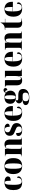

<svg xmlns="http://www.w3.org/2000/svg" viewBox="2547 -3259 948 6082"><g transform="rotate(-90 3021.0 -218.0)"><path d="M281 10Q209 10 155 -15.5Q101 -41 71 -101.5Q41 -162 41 -267Q41 -375 72 -436.5Q103 -498 157.5 -524Q212 -550 282 -550Q383 -550 428.5 -518Q474 -486 474 -440Q474 -422 464 -402Q454 -382 424.5 -367.5Q395 -353 337 -353Q337 -426 331.5 -466.5Q326 -507 313.5 -523.5Q301 -540 279 -540Q252 -540 236.5 -515.5Q221 -491 214 -432Q207 -373 207 -268Q207 -168 217.5 -110Q228 -52 251.5 -27Q275 -2 315 -2Q361 -2 394.5 -36Q428 -70 437 -155Q454 -150 464 -135.5Q474 -121 474 -103Q474 -78 455 -52Q436 -26 394 -8Q352 10 281 10Z M799 10Q682 10 615 -59.5Q548 -129 548 -270Q548 -550 802 -550Q920 -550 987 -480.5Q1054 -411 1054 -270Q1054 -129 989.5 -59.5Q925 10 799 10ZM801 0Q833 0 852 -24.5Q871 -49 878.5 -108Q886 -167 886 -270Q886 -373 878 -432Q870 -491 851.5 -515.5Q833 -540 800 -540Q769 -540 750.5 -515.5Q732 -491 724 -432Q716 -373 716 -270Q716 -167 724 -108Q732 -49 750.5 -24.5Q769 0 801 0Z M1109 0V-10H1116Q1146 -10 1164 -22.5Q1182 -35 1182 -77V-463Q1182 -502 1165 -514Q1148 -526 1119 -526H1113V-536H1346V-446H1348Q1361 -501 1396.5 -525.5Q1432 -550 1488 -550Q1565 -550 1604 -504.5Q1643 -459 1643 -358V-80Q1643 -36 1656 -23Q1669 -10 1701 -10H1705V0H1478V-380Q1478 -449 1465.5 -480Q1453 -511 1421 -511Q1381 -511 1364 -463.5Q1347 -416 1347 -341V-75Q1347 -35 1363.5 -22.5Q1380 -10 1409 -10H1415V0Z M1944 10Q1841 10 1797.5 -24Q1754 -58 1754 -106Q1754 -150 1782.5 -166Q1811 -182 1846 -182Q1846 -83 1870.5 -41.5Q1895 0 1953 0Q1999 0 2027 -23.5Q2055 -47 2055 -93Q2055 -127 2039.5 -147Q2024 -167 1995 -180.5Q1966 -194 1926 -209Q1874 -227 1837 -248.5Q1800 -270 1780.5 -302Q1761 -334 1761 -383Q1761 -468 1819 -508.5Q1877 -549 1973 -549Q2065 -549 2104.5 -519Q2144 -489 2144 -450Q2144 -419 2120.5 -402Q2097 -385 2046 -385Q2046 -469 2025.5 -504Q2005 -539 1959 -539Q1924 -539 1897.5 -518.5Q1871 -498 1871 -451Q1871 -420 1885 -400.5Q1899 -381 1928.5 -367.5Q1958 -354 2004 -337Q2051 -321 2087 -300Q2123 -279 2143 -247Q2163 -215 2163 -165Q2163 -86 2109.5 -38Q2056 10 1944 10Z M2488 10Q2360 10 2296 -62.5Q2232 -135 2232 -265Q2232 -406 2295 -478Q2358 -550 2474 -550Q2581 -550 2642 -488.5Q2703 -427 2703 -308V-284H2397Q2398 -131 2428 -67Q2458 -3 2526 -3Q2576 -3 2606.5 -37.5Q2637 -72 2643 -157Q2685 -148 2685 -108Q2685 -62 2635.5 -26Q2586 10 2488 10ZM2540 -294Q2540 -388 2534.5 -441.5Q2529 -495 2514.5 -517.5Q2500 -540 2473 -540Q2447 -540 2430.5 -517.5Q2414 -495 2406 -441.5Q2398 -388 2397 -294Z M2962 236Q2850 236 2791.5 206Q2733 176 2733 121Q2733 76 2775.5 50.5Q2818 25 2907 20Q2848 14 2817.5 -17.5Q2787 -49 2787 -88Q2787 -126 2814.5 -156Q2842 -186 2895 -201Q2839 -219 2806.5 -261Q2774 -303 2774 -367Q2774 -454 2825 -502Q2876 -550 2984 -550Q3062 -550 3115 -512Q3132 -543 3153.5 -561.5Q3175 -580 3208 -580Q3239 -580 3255.5 -563Q3272 -546 3272 -520Q3272 -495 3256 -477.5Q3240 -460 3203 -460Q3203 -525 3161 -525Q3141 -525 3124 -506Q3155 -481 3172.5 -445Q3190 -409 3190 -365Q3190 -288 3140.5 -238Q3091 -188 2984 -188Q2941 -188 2906 -198Q2881 -181 2881 -155Q2881 -135 2896 -123.5Q2911 -112 2947 -112H3053Q3151 -112 3197.5 -72Q3244 -32 3244 41Q3244 132 3175 184Q3106 236 2962 236ZM2982 -198Q3017 -198 3031 -233.5Q3045 -269 3045 -364Q3045 -431 3039 -469.5Q3033 -508 3019 -524Q3005 -540 2982 -540Q2947 -540 2932.5 -502Q2918 -464 2918 -362Q2918 -268 2932 -233Q2946 -198 2982 -198ZM2980 226Q3051 226 3089.5 197Q3128 168 3128 110Q3128 68 3106 46.5Q3084 25 3035 25H2945Q2905 25 2880 48.5Q2855 72 2855 120Q2855 176 2888.5 201Q2922 226 2980 226Z M3513 10Q3436 10 3397 -35.5Q3358 -81 3358 -182V-456Q3358 -500 3345 -513Q3332 -526 3301 -526H3298V-536H3523V-147Q3523 -85 3535.5 -57Q3548 -29 3580 -29Q3620 -29 3637 -77Q3654 -125 3654 -199V-460Q3654 -501 3637.5 -513.5Q3621 -526 3594 -526H3590V-536H3819V-73Q3819 -34 3836 -22Q3853 -10 3882 -10H3886V0H3655V-94H3653Q3639 -39 3604 -14.5Q3569 10 3513 10Z M4208 10Q4080 10 4016 -62.5Q3952 -135 3952 -265Q3952 -406 4015 -478Q4078 -550 4194 -550Q4301 -550 4362 -488.5Q4423 -427 4423 -308V-284H4117Q4118 -131 4148 -67Q4178 -3 4246 -3Q4296 -3 4326.5 -37.5Q4357 -72 4363 -157Q4405 -148 4405 -108Q4405 -62 4355.5 -26Q4306 10 4208 10ZM4260 -294Q4260 -388 4254.5 -441.5Q4249 -495 4234.5 -517.5Q4220 -540 4193 -540Q4167 -540 4150.5 -517.5Q4134 -495 4126 -441.5Q4118 -388 4117 -294Z M4474 0V-10H4481Q4511 -10 4529 -22.5Q4547 -35 4547 -77V-463Q4547 -502 4530 -514Q4513 -526 4484 -526H4478V-536H4711V-446H4713Q4726 -501 4761.5 -525.5Q4797 -550 4853 -550Q4930 -550 4969 -504.5Q5008 -459 5008 -358V-80Q5008 -36 5021 -23Q5034 -10 5066 -10H5070V0H4843V-380Q4843 -449 4830.5 -480Q4818 -511 4786 -511Q4746 -511 4729 -463.5Q4712 -416 4712 -341V-75Q4712 -35 4728.5 -22.5Q4745 -10 4774 -10H4780V0Z M5333 10Q5264 10 5223.5 -25.5Q5183 -61 5183 -149V-526H5113V-536Q5203 -536 5257 -567Q5315 -601 5339 -672H5349V-536H5467V-526H5349V-103Q5349 -56 5365 -35Q5381 -14 5413 -14Q5440 -14 5476 -28V-18Q5459 -9 5423 0.5Q5387 10 5333 10Z M5790 10Q5662 10 5598 -62.5Q5534 -135 5534 -265Q5534 -406 5597 -478Q5660 -550 5776 -550Q5883 -550 5944 -488.5Q6005 -427 6005 -308V-284H5699Q5700 -131 5730 -67Q5760 -3 5828 -3Q5878 -3 5908.5 -37.5Q5939 -72 5945 -157Q5987 -148 5987 -108Q5987 -62 5937.5 -26Q5888 10 5790 10ZM5842 -294Q5842 -388 5836.5 -441.5Q5831 -495 5816.5 -517.5Q5802 -540 5775 -540Q5749 -540 5732.5 -517.5Q5716 -495 5708 -441.5Q5700 -388 5699 -294Z"/></g></svg>

Font: Noto Serif Display SemiCondensed ExtraBold
Style: Regular
Weight: 800
Width: 4
Designer: Monotype Design Team
Foundry: Monotype Imaging Inc.
Version: Version 2.009